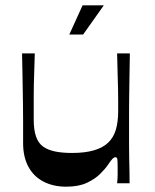

<svg xmlns="http://www.w3.org/2000/svg" viewBox="-20 -690 582 723"><path d="M229 13Q181 13 144 -6Q107 -25 87 -62Q67 -99 67 -151Q67 -197 67 -233Q67 -269 66.5 -299Q66 -329 65.5 -358Q65 -387 64.5 -418Q64 -449 63 -489H111Q110 -451 109 -423.5Q108 -396 107.5 -373Q107 -350 107 -329.5Q107 -309 107 -287.5Q107 -266 107 -239Q107 -200 116 -175Q125 -150 143 -137.5Q161 -125 188 -119.5Q215 -114 251 -114Q300 -114 334 -124Q368 -134 388 -153.5Q408 -173 416.5 -202.5Q425 -232 425 -271Q425 -292 425 -311.5Q425 -331 424.5 -354.5Q424 -378 423 -410.5Q422 -443 421 -489H469Q468 -438 467.5 -399.5Q467 -361 466.5 -331.5Q466 -302 466 -278.5Q466 -255 466 -235Q466 -215 466 -196Q466 -169 466 -144Q466 -119 466.5 -95Q467 -71 467.5 -47Q468 -23 468 0H421Q423 -18 423 -32.5Q423 -47 423 -58Q423 -81 422 -89.5Q421 -98 415 -98Q410 -98 404.5 -93Q399 -88 387 -70Q377 -55 357.5 -35.5Q338 -16 307 -1.5Q276 13 229 13ZM241 -560 291 -670H371L293 -560Z"/></svg>

Font: Ojuju SemiBold
Style: Regular
Weight: 600
Designer: Chisaokwu Joboson, Mirko Velimirovic
Foundry: Udi Foundry
Version: Version 1.000